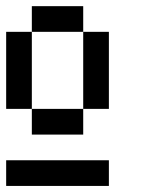

<svg xmlns="http://www.w3.org/2000/svg" viewBox="-20 -1020 457 623"><path d="M83.3 -916.7V-1000H250V-916.7ZM0 -416.7V-500H333.3V-416.7ZM0 -666.7V-916.7H83.3V-666.7ZM83.3 -583.3V-666.7H250V-583.3ZM250 -916.7H333.3V-666.7H250Z"/></svg>

Font: Galmuri11 Regular
Style: Regular
Weight: 400
Designer: Minseo Lee (Quiple)
Version: Version 2.356;hotconv 1.1.0;makeotfexe 2.6.0 DEVELOPMENT